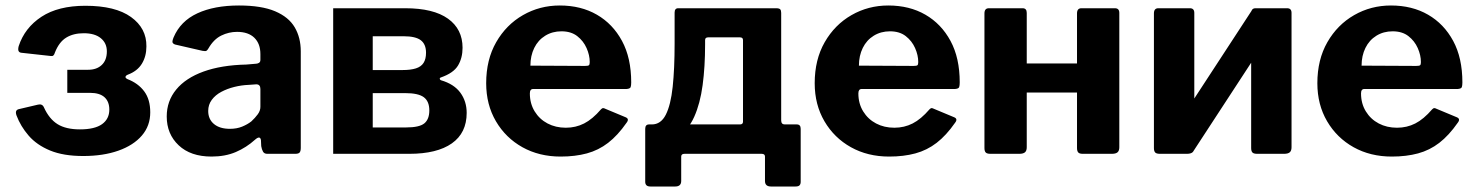

<svg xmlns="http://www.w3.org/2000/svg" viewBox="-20 -560 5371 699"><path d="M283 8Q211 8 162.5 -12Q114 -32 84.5 -66Q55 -100 40 -140Q33 -160 50 -163L118 -179Q134 -183 140 -169Q159 -127 189.5 -108Q220 -89 271 -89Q325 -89 351.5 -108Q378 -127 378 -161Q378 -190 360.5 -206Q343 -222 307 -222H225V-306H301Q332 -306 350.5 -323.5Q369 -341 369 -373Q369 -403 347 -421Q325 -439 285 -439Q247 -439 221 -423Q195 -407 180 -369Q176 -354 166 -356L57 -368Q50 -369 47.5 -374.5Q45 -380 48 -392Q70 -459 131 -499Q192 -539 291 -539Q400 -539 457 -498Q514 -457 513 -391Q513 -355 496.5 -328Q480 -301 445 -288Q438 -285 437 -280.5Q436 -276 444 -272Q483 -257 505 -227.5Q527 -198 527 -151Q527 -102 496.5 -66.5Q466 -31 411 -11.5Q356 8 283 8Z M908 -51Q877 -23 838.5 -6.5Q800 10 750 10Q674 10 630.5 -31Q587 -72 587 -136Q587 -192 621.5 -234Q656 -276 721 -299.5Q786 -323 877 -325L912 -328Q917 -328 922.5 -331Q928 -334 928 -342V-363Q928 -401 906 -422.5Q884 -444 843 -444Q813 -444 785.5 -430.5Q758 -417 739 -384Q735 -377 731.5 -375Q728 -373 717 -375L617 -398Q611 -400 608.5 -404.5Q606 -409 612 -424Q637 -483 698.5 -511.5Q760 -540 850 -540Q932 -540 981.5 -519Q1031 -498 1053 -460.5Q1075 -423 1075 -373V-22Q1075 -10 1071 -5Q1067 0 1055 0H953Q942 0 937.5 -8Q933 -16 931 -28L930 -50Q927 -68 908 -51ZM928 -236Q928 -253 913 -253L885 -251Q859 -250 833 -243.5Q807 -237 785.5 -225.5Q764 -214 751 -196.5Q738 -179 738 -156Q738 -126 759 -108.5Q780 -91 817 -91Q842 -91 861.5 -99Q881 -107 895 -118Q909 -131 918.5 -144Q928 -157 928 -171V-236Z M1193 0V-530H1455Q1558 -530 1611 -492Q1664 -454 1664 -386Q1664 -349 1647.5 -321.5Q1631 -294 1585 -278Q1581 -277 1581 -273.5Q1581 -270 1585 -268Q1633 -254 1656 -222.5Q1679 -191 1679 -149Q1679 -76 1625 -38Q1571 0 1470 0ZM1458 -96Q1507 -96 1525 -111Q1543 -126 1543 -158Q1543 -191 1523 -206Q1503 -221 1455 -221H1337V-96ZM1446 -305Q1475 -305 1494 -311Q1513 -317 1522 -331Q1531 -345 1531 -368Q1531 -399 1512 -413.5Q1493 -428 1450 -428H1337V-305Z M1909 -220Q1909 -183 1926.5 -154.5Q1944 -126 1973.5 -110.5Q2003 -95 2040 -95Q2076 -95 2106.5 -110.5Q2137 -126 2168 -162Q2172 -166 2175 -166.5Q2178 -167 2186 -163L2258 -133Q2272 -127 2261 -113Q2229 -67 2194 -40Q2159 -13 2116.5 -1.5Q2074 10 2021 10Q1943 10 1882 -24Q1821 -58 1785.5 -118.5Q1750 -179 1750 -257Q1750 -343 1786.5 -406.5Q1823 -470 1884 -505Q1945 -540 2018 -540Q2095 -540 2153 -506.5Q2211 -473 2244.5 -411Q2278 -349 2278 -260Q2278 -249 2276 -243Q2274 -237 2261 -236H1921Q1915 -236 1912 -232Q1909 -228 1909 -220ZM2110 -320Q2121 -320 2124 -322.5Q2127 -325 2127 -334Q2127 -359 2115.5 -385Q2104 -411 2081.5 -428.5Q2059 -446 2024 -446Q1991 -446 1965 -430Q1939 -414 1925 -385.5Q1911 -357 1911 -321Z M2348 119Q2338 119 2333.5 114.5Q2329 110 2329 102V-91Q2329 -107 2343 -107H2674Q2685 -107 2685 -117V-414Q2685 -424 2674 -424H2558Q2547 -424 2547 -414L2436 -514Q2436 -530 2449 -530H2805Q2817 -530 2820.5 -526Q2824 -522 2824 -513V-122Q2824 -107 2837 -107H2881Q2895 -107 2895 -91V102Q2895 110 2891 114.5Q2887 119 2876 119H2787Q2765 119 2765 99V10Q2765 0 2753 0H2472Q2460 0 2460 10V99Q2460 119 2438 119ZM2354 -48 2353 -107Q2386 -107 2404 -142.5Q2422 -178 2429 -244Q2436 -310 2436 -401V-514H2547V-398Q2547 -317 2538 -250Q2529 -183 2507.5 -135Q2486 -87 2448.5 -63.5Q2411 -40 2354 -48Z M3105 -220Q3105 -183 3122.5 -154.5Q3140 -126 3169.5 -110.5Q3199 -95 3236 -95Q3272 -95 3302.5 -110.5Q3333 -126 3364 -162Q3368 -166 3371 -166.5Q3374 -167 3382 -163L3454 -133Q3468 -127 3457 -113Q3425 -67 3390 -40Q3355 -13 3312.5 -1.5Q3270 10 3217 10Q3139 10 3078 -24Q3017 -58 2981.5 -118.5Q2946 -179 2946 -257Q2946 -343 2982.5 -406.5Q3019 -470 3080 -505Q3141 -540 3214 -540Q3291 -540 3349 -506.5Q3407 -473 3440.5 -411Q3474 -349 3474 -260Q3474 -249 3472 -243Q3470 -237 3457 -236H3117Q3111 -236 3108 -232Q3105 -228 3105 -220ZM3306 -320Q3317 -320 3320 -322.5Q3323 -325 3323 -334Q3323 -359 3311.5 -385Q3300 -411 3277.5 -428.5Q3255 -446 3220 -446Q3187 -446 3161 -430Q3135 -414 3121 -385.5Q3107 -357 3107 -321Z M3718 -513V-24Q3718 -11 3711.5 -5.5Q3705 0 3691 0H3586Q3573 0 3568.5 -5Q3564 -10 3564 -21V-511Q3564 -530 3580 -530H3703Q3718 -530 3718 -513ZM4055 -513V-24Q4055 -11 4048.5 -5.5Q4042 0 4028 0H3922Q3910 0 3905.5 -5Q3901 -10 3901 -21V-511Q3901 -530 3917 -530H4039Q4055 -530 4055 -513ZM3607 -223Q3588 -223 3588 -240V-314Q3588 -329 3605 -329H3977Q3994 -329 3994 -314V-240Q3994 -223 3974 -223Z M4328 -513V-24Q4328 -11 4321.5 -5.5Q4315 0 4301 0H4203Q4190 0 4185.5 -5Q4181 -10 4181 -21V-511Q4181 -530 4197 -530H4312Q4328 -530 4328 -513ZM4682 -513V-24Q4682 -11 4675.5 -5.5Q4669 0 4655 0H4557Q4544 0 4539.5 -5Q4535 -10 4535 -21V-511Q4535 -530 4551 -530H4666Q4682 -530 4682 -513ZM4538 -523 4626 -471 4323 -7 4235 -59Z M4935 -220Q4935 -183 4952.5 -154.5Q4970 -126 4999.5 -110.5Q5029 -95 5066 -95Q5102 -95 5132.5 -110.5Q5163 -126 5194 -162Q5198 -166 5201 -166.5Q5204 -167 5212 -163L5284 -133Q5298 -127 5287 -113Q5255 -67 5220 -40Q5185 -13 5142.5 -1.5Q5100 10 5047 10Q4969 10 4908 -24Q4847 -58 4811.5 -118.5Q4776 -179 4776 -257Q4776 -343 4812.5 -406.5Q4849 -470 4910 -505Q4971 -540 5044 -540Q5121 -540 5179 -506.5Q5237 -473 5270.5 -411Q5304 -349 5304 -260Q5304 -249 5302 -243Q5300 -237 5287 -236H4947Q4941 -236 4938 -232Q4935 -228 4935 -220ZM5136 -320Q5147 -320 5150 -322.5Q5153 -325 5153 -334Q5153 -359 5141.5 -385Q5130 -411 5107.5 -428.5Q5085 -446 5050 -446Q5017 -446 4991 -430Q4965 -414 4951 -385.5Q4937 -357 4937 -321Z"/></svg>

Font: Libre Franklin
Style: Bold
Weight: 700
Designer: Pablo Impallari, Rodrigo Fuenzalida, Nhung Nguyen
Foundry: Impallari Type
Version: Version 3.000